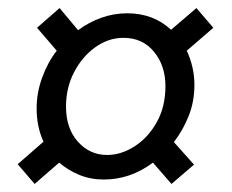

<svg xmlns="http://www.w3.org/2000/svg" viewBox="-20 -491 576 477"><path d="M296 -458Q361 -458 405 -417L468 -471L510 -422L444 -365Q463 -324 463 -280Q463 -239 449 -203.5Q435 -168 412 -138L462 -82L406 -34L360 -87Q304 -45 238 -45Q205 -45 177 -56.5Q149 -68 127 -87L66 -34L24 -83L88 -139Q71 -176 71 -222Q71 -261 85 -299Q99 -337 121 -365L72 -422L128 -471L174 -416Q201 -436 232 -447Q263 -458 296 -458ZM287 -397Q249 -397 216.5 -373.5Q184 -350 164 -311.5Q144 -273 144 -226Q144 -172 173.5 -139Q203 -106 246 -106Q281 -106 314.5 -127.5Q348 -149 369.5 -187.5Q391 -226 391 -277Q391 -328 362.5 -362.5Q334 -397 287 -397Z"/></svg>

Font: Rosario Light
Style: Italic
Weight: 300
Italic angle: -8.05°
Designer: Hector Gatti
Foundry: Omnibus Type
Version: Version 1.101; ttfautohint (v1.8.1.43-b0c9)